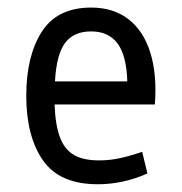

<svg xmlns="http://www.w3.org/2000/svg" viewBox="-20 -470 478 503"><path d="M236.3 12.7Q135.7 12.7 92.3 -50.3Q48.8 -113.3 48.8 -218.8Q48.8 -323.2 89.4 -386.7Q129.9 -450.2 218.8 -450.2Q277.3 -450.2 316.9 -419.4Q356.4 -388.7 374 -331.5Q391.6 -274.4 385.7 -196.3H123Q125 -141.6 137.2 -109.9Q149.4 -78.1 173.8 -64Q198.2 -49.8 240.2 -49.8Q267.6 -49.8 294.4 -55.7Q321.3 -61.5 352.5 -72.3L366.2 -15.6Q302.7 12.7 236.3 12.7ZM313.5 -256.8Q311.5 -324.2 288.1 -356Q264.6 -387.7 218.8 -387.7Q172.9 -387.7 150.4 -357.4Q127.9 -327.1 124 -256.8Z"/></svg>

Font: Sudo Variable
Style: Regular
Weight: 400
Monospace: yes
Designer: Jens Kutilek
Foundry: Jens Kutilek
Version: Version 0.040